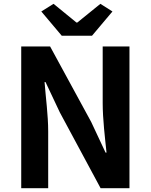

<svg xmlns="http://www.w3.org/2000/svg" viewBox="-20 -984 789 1004"><path d="M91 0H232V-297C232 -382 219 -475 213 -555H218L293 -396L506 0H657V-741H517V-445C517 -361 529 -263 537 -186H532L457 -346L242 -741H91ZM303 -797H461L568 -924L505 -964L384 -866H380L260 -964L196 -924Z"/></svg>

Font: Noto Sans CJK SC
Style: Bold
Weight: 700
Designer: Ryoko NISHIZUKA 西塚涼子 (kana, bopomofo & ideographs); Paul D. Hunt (Latin, Greek & Cyrillic); Sandoll Communications 산돌커뮤니
Foundry: Adobe
Version: Version 2.004;hotconv 1.0.118;makeotfexe 2.5.65603